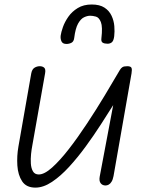

<svg xmlns="http://www.w3.org/2000/svg" viewBox="-20 -825 638 854"><path d="M137.5 9.5Q97 9.5 78.5 -18.5Q60 -46.5 57.2 -88.8Q54.5 -131 62 -173.5L119 -498.5Q122.5 -517 133.5 -523.8Q144.5 -530.5 157 -530.5Q169 -530.5 176.5 -524Q184 -517.5 180.5 -498.5L123.5 -176.5Q120.5 -161.5 118.2 -140Q116 -118.5 117.2 -97.8Q118.5 -77 126.5 -63Q134.5 -49 152.5 -49Q177.5 -49 212.2 -80.2Q247 -111.5 286.8 -162.8Q326.5 -214 367.2 -275.8Q408 -337.5 445.5 -399.8Q483 -462 513 -513.5Q518 -522 524.5 -526.2Q531 -530.5 546 -530.5Q561.5 -530.5 564.8 -523.2Q568 -516 565 -498.5L485 -42Q482 -26 476.2 -16.8Q470.5 -7.5 463.5 -3.8Q456.5 0 449.5 0Q435.5 0 427.8 -10Q420 -20 423.5 -39.5L483.5 -357.5Q459.5 -319.5 428.5 -271.2Q397.5 -223 361.5 -173.8Q325.5 -124.5 287.5 -83Q249.5 -41.5 211.2 -16Q173 9.5 137.5 9.5ZM388 -805Q423.5 -805 444.8 -791Q466 -777 476.2 -755Q486.5 -733 488.5 -708.8Q490.5 -684.5 488 -664Q485.5 -644 477.8 -637.2Q470 -630.5 458.5 -630.5Q444.5 -630.5 436.8 -635.2Q429 -640 431 -654.5Q437 -705.5 428.8 -726.5Q420.5 -747.5 406.5 -751.2Q392.5 -755 381 -755Q368.5 -755 354 -748.2Q339.5 -741.5 327.5 -720.5Q315.5 -699.5 310 -655.5Q308 -640 297.8 -634.8Q287.5 -629.5 275.5 -629.5Q258.5 -629.5 253.2 -641.5Q248 -653.5 250 -667.5Q252 -682 260 -704.8Q268 -727.5 284 -750.5Q300 -773.5 325.8 -789.2Q351.5 -805 388 -805Z"/></svg>

Font: Edu QLD Hand
Style: Regular
Weight: 400
Designer: Tina and Corey Anderson, Eben Sorkin
Foundry: Sorkin Type Co.
Version: Version 2.000